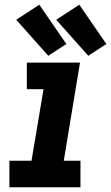

<svg xmlns="http://www.w3.org/2000/svg" viewBox="-20 -796 472 816"><path d="M20 0H322V-113H251L320 -530H94V-417H165L114 -113H20ZM355 -559 432 -609 317 -776 219 -712ZM185 -559 262 -609 147 -776 49 -712Z"/></svg>

Font: Iosevka Sparkle XBdObl
Style: Regular
Weight: 800
Italic angle: -9°
Designer: Belleve Invis
Foundry: Belleve Invis
Version: Version 4.5.0; ttfautohint (v1.8.3)